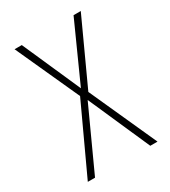

<svg xmlns="http://www.w3.org/2000/svg" viewBox="-138 -649 590 668"><g transform="rotate(-30 157.0 -314.5)"><path d="M143 -323 27 -578H56L159 -345L264 -578H293L175 -321L297 -51H268L159 -298L46 -51H17Z"/></g></svg>

Font: Noto Sans Tamil UI ExtraCondensed Thin
Style: Regular
Weight: 100
Width: 2
Designer: Jelle Bosma - Monotype Design Team
Foundry: Monotype Imaging Inc.
Version: Version 2.004; ttfautohint (v1.8.4.7-5d5b)